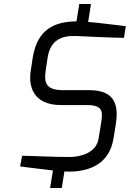

<svg xmlns="http://www.w3.org/2000/svg" viewBox="-20 -844 645 954"><path d="M80 -17C105 -14 181 -4 243 3L229 90H287L300 8C406 14 522 -18 544 -156L555 -224C568 -306 563 -396 425 -396H295C213 -396 197 -427 207 -494L217 -560C231 -646 288 -668 358 -665C358 -665 546 -656 596 -656L605 -714C566 -718 480 -730 418 -735L432 -824H374L360 -738C252 -736 167 -701 143 -560L133 -494C120 -415 145 -322 283 -322H413C499 -322 490 -281 481 -224L470 -156C458 -79 369 -64 328 -64C235 -64 130 -70 90 -70Z"/></svg>

Font: Exo
Style: Regular Italic
Weight: 400
Designer: Natanael Gama
Version: Version 1.00